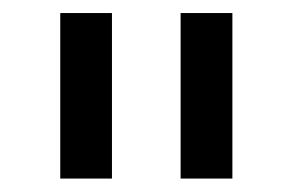

<svg xmlns="http://www.w3.org/2000/svg" viewBox="-20 -747 443 290"><path d="M149.1 -727.3V-477.3H71V-727.3ZM331 -727.3V-477.3H252.8V-727.3Z"/></svg>

Font: Inter Zeller
Style: Regular
Weight: 400
Designer: Rasmus Andersson; Joe Bland
Foundry: zeller
Version: Version 3.015;git-dec3a8cb1